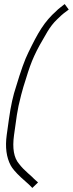

<svg xmlns="http://www.w3.org/2000/svg" viewBox="-20 -741 358 944"><path d="M298 -721 275 -703C268 -698 263 -693 258 -688C197 -634 167 -581 119 -482C102 -448 82 -392 59 -315C45 -274 33 -221 24 -156L13 -77C5 -18 11 32 33 73C40 86 56 106 84 132C95 142 112 157 122 166L139 183L167 156L148 139C145 135 135 126 118 111C101 96 86 81 74 65C48 35 40 -12 49 -77L63 -176C67 -203 74 -236 84 -274C91 -302 98 -324 108 -355C135 -444 153 -484 213 -585C227 -608 242 -628 261 -646C270 -654 276 -660 281 -665L294 -676L318 -694Z"/></svg>

Font: Reckless Catfish
Style: It
Weight: 400
Foundry: Cannot Into Space Fonts
Version: Version 0.2894